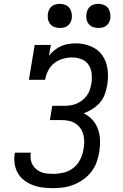

<svg xmlns="http://www.w3.org/2000/svg" viewBox="-20 -968 640 996"><path d="M257 8Q230 8 203.5 5Q177 2 152.5 -7Q128 -16 107.5 -31Q87 -46 74 -67.5Q61 -89 56.5 -115.5Q52 -142 56 -168Q56 -170 56.5 -172Q57 -174 58 -176H140Q140 -175 140 -174Q140 -173 139 -172Q137 -156 139.5 -140.5Q142 -125 149.5 -112Q157 -99 169 -89.5Q181 -80 195 -74.5Q209 -69 225 -67.5Q241 -66 257 -66Q283 -66 310.5 -72.5Q338 -79 360.5 -97Q383 -115 396 -140.5Q409 -166 413 -193Q417 -212 417 -231.5Q417 -251 412.5 -269Q408 -287 397.5 -302Q387 -317 372 -327Q357 -337 338.5 -341Q320 -345 301 -345H239L251 -419H313Q329 -419 345.5 -421.5Q362 -424 377.5 -430.5Q393 -437 407 -448Q421 -459 431 -473Q441 -487 446 -502.5Q451 -518 454 -534Q458 -560 455.5 -585.5Q453 -611 440 -631Q427 -651 403.5 -660.5Q380 -670 354 -670Q330 -670 305.5 -663Q281 -656 261 -640Q241 -624 229.5 -601Q218 -578 214 -554H130L160 -735H244L234 -679Q247 -695 263 -708Q279 -721 297.5 -729Q316 -737 335.5 -740Q355 -743 374 -743Q415 -743 452 -727.5Q489 -712 511 -680.5Q533 -649 538 -608Q543 -567 536 -526Q532 -502 523.5 -478.5Q515 -455 498.5 -436Q482 -417 460 -403Q438 -389 414 -380Q440 -368 459 -347Q478 -326 488 -298.5Q498 -271 499 -241Q500 -211 495 -180Q491 -154 481.5 -127.5Q472 -101 454.5 -78Q437 -55 413.5 -38Q390 -21 364 -10.5Q338 0 311 4Q284 8 257 8ZM490 -823Q475 -823 461.5 -828Q448 -833 439.5 -844.5Q431 -856 428.5 -870.5Q426 -885 429 -900Q431 -910 436 -920Q441 -930 450 -936.5Q459 -943 469.5 -945.5Q480 -948 490 -948Q505 -948 519 -942.5Q533 -937 541 -925.5Q549 -914 551.5 -899.5Q554 -885 552 -870Q550 -860 544.5 -850Q539 -840 530 -833.5Q521 -827 510.5 -825Q500 -823 490 -823ZM290 -823Q275 -823 261.5 -828Q248 -833 239.5 -844.5Q231 -856 228.5 -870.5Q226 -885 229 -900Q231 -910 236 -920Q241 -930 250 -936.5Q259 -943 269.5 -945.5Q280 -948 290 -948Q305 -948 319 -942.5Q333 -937 341 -925.5Q349 -914 351.5 -899.5Q354 -885 352 -870Q350 -860 344.5 -850Q339 -840 330 -833.5Q321 -827 310.5 -825Q300 -823 290 -823Z"/></svg>

Font: Iosevka Curly Slab ExObl
Style: Regular
Weight: 400
Width: 7
Italic angle: -9°
Monospace: yes
Designer: Belleve Invis
Foundry: Belleve Invis
Version: Version 11.1.0; ttfautohint (v1.8.3)